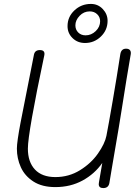

<svg xmlns="http://www.w3.org/2000/svg" viewBox="-20 -956 686 978"><path d="M646 -680Q625 -559 601 -405Q587 -315 563 -177Q555 -134 549 -95Q543 -56 537 -23Q532 2 506 2Q483 2 483 -18Q483 -24 484 -27Q492 -76 501 -126Q462 -70 400.5 -36.5Q339 -3 262 -3Q194 -3 150 -31.5Q106 -60 86 -104.5Q66 -149 66 -199Q66 -233 85 -333Q104 -433 143 -627L153 -678Q158 -701 183 -701Q210 -701 206 -676Q122 -279 122 -199Q122 -131 158 -92.5Q194 -54 262 -54Q331 -54 387.5 -89Q444 -124 479 -174Q514 -224 522 -264Q533 -320 554.5 -445Q576 -570 593 -681Q598 -708 622 -708Q636 -708 642 -700.5Q648 -693 646 -680ZM324 -823Q324 -870 359 -903Q394 -936 443 -936Q479 -936 503.5 -910Q528 -884 528 -850Q528 -803 494 -770Q460 -737 413 -737Q375 -737 349.5 -762Q324 -787 324 -823ZM490 -848Q490 -869 475 -883.5Q460 -898 437 -898Q407 -898 385.5 -875.5Q364 -853 364 -827Q364 -805 378.5 -790.5Q393 -776 416 -776Q445 -776 467.5 -797.5Q490 -819 490 -848Z"/></svg>

Font: Mali Light
Style: Italic
Weight: 300
Italic angle: -10°
Version: Version 1.000; ttfautohint (v1.6)